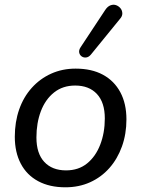

<svg xmlns="http://www.w3.org/2000/svg" viewBox="-20 -788 600 817"><path d="M258 9Q191 9 142.5 -17Q94 -43 68.5 -91.5Q43 -140 43 -206Q43 -269 61.5 -322Q80 -375 115 -414Q150 -453 197.5 -474.5Q245 -496 302 -496Q370 -496 418 -470Q466 -444 492 -395.5Q518 -347 518 -280Q518 -218 499 -165Q480 -112 445.5 -73Q411 -34 363.5 -12.5Q316 9 258 9ZM261 -63Q314 -63 350.5 -92.5Q387 -122 406.5 -172.5Q426 -223 426 -284Q426 -352 392.5 -388Q359 -424 300 -424Q247 -424 210 -394.5Q173 -365 154 -315Q135 -265 135 -203Q135 -135 168.5 -99Q202 -63 261 -63ZM367 -556Q358 -545 347 -543.5Q336 -542 327.5 -548Q319 -554 317 -564.5Q315 -575 323 -587L428 -746Q438 -761 450.5 -765.5Q463 -770 474 -766Q485 -762 492.5 -753Q500 -744 500.5 -731.5Q501 -719 490 -707Z"/></svg>

Font: Nunito Medium
Style: Italic
Weight: 500
Designer: Vernon Adams
Foundry: Vernon Adams
Version: Version 3.601